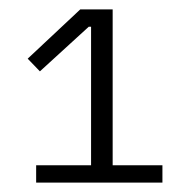

<svg xmlns="http://www.w3.org/2000/svg" viewBox="-20 -718 404 409"><path d="M326 -329V-366H220V-698H151L39 -593L65 -566L169 -661H174V-366H57V-329Z"/></svg>

Font: IBM Plex Thai Looped Light
Style: Regular
Weight: 300
Designer: Mike Abbink, Paul van der Laan, Pieter van Rosmalen, Ben Mitchell, Mark Frömberg
Foundry: Bold Monday
Version: Version 1.0